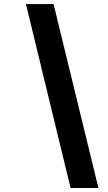

<svg xmlns="http://www.w3.org/2000/svg" viewBox="-20 -720 532 949"><path d="M466.5 209.3H328.9L108.1 -700H244.7Z"/></svg>

Font: Red Hat Display VF
Style: Italic
Weight: 300
Italic angle: -12°
Designer: Pentagram, MCKL
Foundry: Pentagram, MCKL
Version: Version 1.010